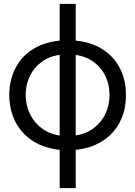

<svg xmlns="http://www.w3.org/2000/svg" viewBox="-20 -758 692 982"><path d="M290 8.8Q209.5 1.5 150.6 -35.4Q91.8 -72.3 59.8 -133.1Q27.8 -193.8 27.3 -272.5Q27.8 -350.6 59.8 -411.1Q91.8 -471.7 151.1 -508.1Q210.4 -544.4 292 -550.8H360.4Q441.9 -544.4 501 -508.1Q560.1 -471.7 592.3 -411.1Q624.5 -350.6 624 -272.5Q624.5 -193.4 592.3 -132.3Q560.1 -71.3 501 -34.7Q441.9 2 360.4 8.8ZM285.2 204.1V-738.3H367.2V204.1ZM355.5 -63.5Q413.1 -69.8 454.6 -99.4Q496.1 -128.9 518.3 -174.1Q540.5 -219.2 540 -272.5Q540.5 -326.2 518.3 -370.8Q496.1 -415.5 454.6 -444.3Q413.1 -473.1 355.5 -478.5H295.9Q238.3 -473.1 197 -444.3Q155.8 -415.5 133.5 -370.8Q111.3 -326.2 111.3 -272.5Q111.3 -219.2 133.5 -174.1Q155.8 -128.9 197 -99.4Q238.3 -69.8 295.9 -63.5Z"/></svg>

Font: Inter Tight
Style: Regular
Weight: 400
Designer: Rasmus Andersson
Foundry: rsms
Version: Version 3.002